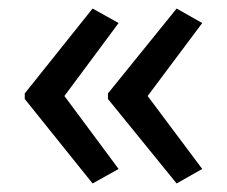

<svg xmlns="http://www.w3.org/2000/svg" viewBox="-20 -489 531 450"><path d="M38 -270 197 -469 258 -435 131 -264 258 -93 197 -59 38 -257ZM233 -270 394 -469 454 -435 326 -264 454 -93 394 -59 233 -257Z"/></svg>

Font: Noto Sans Myanmar SemiCondensed
Style: Regular
Weight: 400
Width: 4
Designer: Monotype Design Team
Foundry: Monotype Imaging Inc.
Version: Version 2.107; ttfautohint (v1.8.4.7-5d5b)